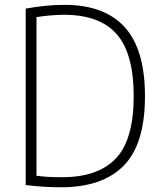

<svg xmlns="http://www.w3.org/2000/svg" viewBox="-20 -767 671 792"><path d="M232 5.5Q197.5 5.5 163.8 3.5Q130 1.5 86 -3.5V-731.5Q124 -738.5 165 -742.8Q206 -747 245.5 -747Q411 -747 494.5 -655Q578 -563 578 -370Q578 -172.5 490.2 -83.5Q402.5 5.5 232 5.5ZM236.5 -36Q384.5 -36 458 -113.5Q531.5 -191 531.5 -370Q531.5 -546.5 461.2 -626.2Q391 -706 244.5 -706Q218 -706 189 -703.5Q160 -701 130.5 -696.5V-42Q156.5 -38.5 181.8 -37.2Q207 -36 236.5 -36Z"/></svg>

Font: Encode Sans SmCnd XLt
Style: Regular
Weight: 200
Width: 4
Designer: Multiple Designers
Foundry: Impallari Type
Version: Version 3.002; ttfautohint (v1.8.3) -l 8 -r 50 -G 200 -x 14 